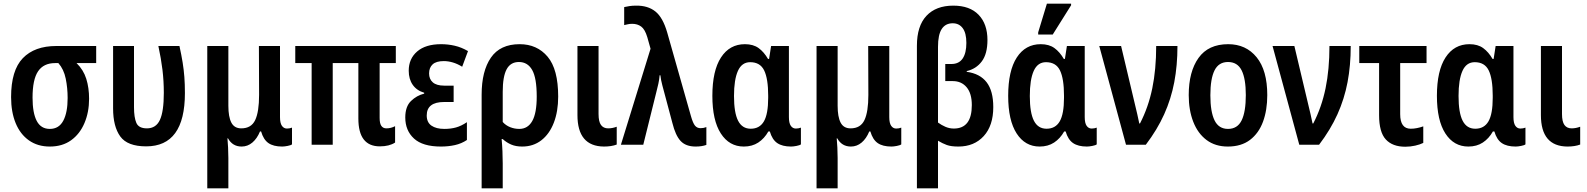

<svg xmlns="http://www.w3.org/2000/svg" viewBox="-20 -796 8731 1056"><path d="M254 10Q187 10 139 -24Q91 -58 66 -119Q41 -180 41 -262Q41 -409 105.5 -476Q170 -543 290 -543H509V-449H401Q439 -412 454.5 -362.5Q470 -313 470 -253Q470 -179 444.5 -119Q419 -59 371 -24.5Q323 10 254 10ZM254 -87Q304 -87 328 -132Q352 -177 352 -257Q352 -312 341.5 -363.5Q331 -415 301 -449H283Q220 -449 189.5 -404Q159 -359 159 -259Q159 -175 182 -131Q205 -87 254 -87Z M784 9Q681 9 641.5 -45.5Q602 -100 602 -200V-543H717V-206Q717 -150 730 -120Q743 -90 788 -90Q838 -90 859.5 -136.5Q881 -183 881 -285Q881 -351 873.5 -412.5Q866 -474 851 -543H967Q978 -493 984.5 -452.5Q991 -412 994 -372.5Q997 -333 997 -284Q997 9 784 9Z M1120 240V-543H1236V-214Q1236 -153 1252.5 -121.5Q1269 -90 1307 -90Q1362 -90 1383.5 -135.5Q1405 -181 1405 -274L1404 -543H1520V-152Q1520 -119 1530.5 -104Q1541 -89 1558 -89Q1573 -89 1586 -94V-2Q1580 3 1562 6.5Q1544 10 1532 10Q1484 10 1456.5 -9Q1429 -28 1416 -73H1410Q1394 -34 1368 -12Q1342 10 1309 10Q1259 10 1234 -35H1231Q1233 -13 1234.5 16Q1236 45 1236 73V240Z M2069 9Q1951 9 1951 -144V-449H1810V0H1694V-449H1604V-543H2157V-449H2068V-147Q2068 -117 2077.5 -103.5Q2087 -90 2105 -90Q2130 -90 2153 -102V-12Q2121 9 2069 9Z M2405 10Q2305 10 2257 -34Q2209 -78 2209 -150Q2209 -210 2240.5 -240.5Q2272 -271 2313 -281V-286Q2272 -298 2250 -329.5Q2228 -361 2228 -407Q2228 -473 2274.5 -513Q2321 -553 2406 -553Q2444 -553 2481 -544.5Q2518 -536 2554 -515L2522 -429Q2496 -445 2470.5 -452.5Q2445 -460 2421 -460Q2379 -460 2359.5 -442Q2340 -424 2340 -392Q2340 -361 2360.5 -343Q2381 -325 2423 -325H2475V-235H2423Q2327 -235 2327 -161Q2327 -123 2353 -105Q2379 -87 2424 -87Q2459 -87 2488 -95Q2517 -103 2548 -124V-26Q2518 -6 2482 2Q2446 10 2405 10Z M2629 240V-275Q2629 -405 2680 -479Q2731 -553 2838 -553Q2934 -553 2992 -484Q3050 -415 3050 -265Q3050 -183 3026 -121Q3002 -59 2957.5 -24.5Q2913 10 2852 10Q2817 10 2791.5 -1Q2766 -12 2745 -31H2739Q2742 1 2743.5 36Q2745 71 2745 102V240ZM2836 -87Q2883 -87 2907.5 -130.5Q2932 -174 2932 -265Q2932 -367 2907 -411Q2882 -455 2834 -455Q2788 -455 2766.5 -415Q2745 -375 2745 -291V-125Q2762 -106 2786 -96.5Q2810 -87 2836 -87Z M3302 10Q3156 9 3156 -163V-543H3272V-169Q3272 -127 3285.5 -108.5Q3299 -90 3325 -90Q3348 -90 3372 -99V-1Q3343 10 3302 10Z M3806 10Q3752 10 3723.5 -20.5Q3695 -51 3678 -120L3638 -270Q3631 -296 3623 -326Q3615 -356 3612 -382H3608Q3606 -358 3601 -335.5Q3596 -313 3590 -290L3518 0H3395L3558 -528L3540 -592Q3527 -635 3506.5 -650Q3486 -665 3457 -665Q3444 -665 3433 -662.5Q3422 -660 3413 -658V-757Q3426 -760 3442 -762.5Q3458 -765 3478 -765Q3543 -766 3584.5 -733Q3626 -700 3650 -616L3780 -158Q3791 -119 3802.5 -105Q3814 -91 3833 -91Q3850 -91 3865 -97V1Q3840 10 3806 10Z M4071 10Q3991 10 3944.5 -62Q3898 -134 3898 -269Q3898 -407 3945.5 -480Q3993 -553 4077 -553Q4123 -553 4152.5 -531.5Q4182 -510 4204 -472H4210L4221 -543H4319V-152Q4319 -119 4329.5 -104Q4340 -89 4357 -89Q4372 -89 4385 -94V-2Q4379 3 4361 6.5Q4343 10 4331 10Q4283 10 4255 -9Q4227 -28 4214 -73H4206Q4184 -34 4150.5 -12Q4117 10 4071 10ZM4109 -88Q4158 -88 4181.5 -128.5Q4205 -169 4205 -258V-270Q4205 -363 4183 -408.5Q4161 -454 4106 -454Q4060 -454 4038.5 -406Q4017 -358 4017 -268Q4017 -176 4039.5 -132Q4062 -88 4109 -88Z M4471 240V-543H4587V-214Q4587 -153 4603.5 -121.5Q4620 -90 4658 -90Q4713 -90 4734.5 -135.5Q4756 -181 4756 -274L4755 -543H4871V-152Q4871 -119 4881.5 -104Q4892 -89 4909 -89Q4924 -89 4937 -94V-2Q4931 3 4913 6.5Q4895 10 4883 10Q4835 10 4807.5 -9Q4780 -28 4767 -73H4761Q4745 -34 4719 -12Q4693 10 4660 10Q4610 10 4585 -35H4582Q4584 -13 4585.5 16Q4587 45 4587 73V240Z M5023 240V-544Q5023 -653 5075.5 -709Q5128 -765 5223 -765Q5314 -765 5362.5 -714.5Q5411 -664 5411 -576Q5411 -500 5380 -458.5Q5349 -417 5297 -405V-401Q5370 -391 5406.5 -343.5Q5443 -296 5443 -207Q5443 -105 5390.5 -47.5Q5338 10 5251 10Q5211 10 5187.5 1.5Q5164 -7 5139 -22V240ZM5226 -89Q5325 -89 5325 -218Q5325 -282 5296.5 -316Q5268 -350 5220 -350H5179V-444H5213Q5254 -444 5274.5 -474Q5295 -504 5295 -560Q5295 -614 5275 -641Q5255 -668 5220 -668Q5180 -668 5159.5 -636.5Q5139 -605 5139 -538V-122Q5158 -108 5180 -98.5Q5202 -89 5226 -89Z M5698 10Q5618 10 5571.5 -62Q5525 -134 5525 -269Q5525 -407 5572.5 -480Q5620 -553 5704 -553Q5750 -553 5779.5 -531.5Q5809 -510 5831 -472H5837L5848 -543H5946V-152Q5946 -119 5956.5 -104Q5967 -89 5984 -89Q5999 -89 6012 -94V-2Q6006 3 5988 6.5Q5970 10 5958 10Q5910 10 5882 -9Q5854 -28 5841 -73H5833Q5811 -34 5777.5 -12Q5744 10 5698 10ZM5736 -88Q5785 -88 5808.5 -128.5Q5832 -169 5832 -258V-270Q5832 -363 5810 -408.5Q5788 -454 5733 -454Q5687 -454 5665.5 -406Q5644 -358 5644 -268Q5644 -176 5666.5 -132Q5689 -88 5736 -88ZM5690 -606V-618L5738 -776H5871V-767L5770 -606Z M6173 0 6026 -543H6146L6221 -227Q6228 -198 6235 -168Q6242 -138 6246 -117H6250Q6296 -206 6317.5 -310Q6339 -414 6339 -543H6456Q6456 -436 6438.5 -344Q6421 -252 6383 -167.5Q6345 -83 6282 0Z M6950 -273Q6950 -190 6926.5 -126.5Q6903 -63 6855 -26.5Q6807 10 6733 10Q6664 10 6616 -26Q6568 -62 6543 -126Q6518 -190 6518 -273Q6518 -402 6572 -477.5Q6626 -553 6735 -553Q6833 -553 6891.5 -481Q6950 -409 6950 -273ZM6637 -272Q6637 -181 6660 -134Q6683 -87 6734 -87Q6786 -87 6809 -134Q6832 -181 6832 -273Q6832 -363 6809 -409Q6786 -455 6734 -455Q6683 -455 6660 -409Q6637 -363 6637 -272Z M7126 0 6979 -543H7099L7174 -227Q7181 -198 7188 -168Q7195 -138 7199 -117H7203Q7249 -206 7270.5 -310Q7292 -414 7292 -543H7409Q7409 -436 7391.5 -344Q7374 -252 7336 -167.5Q7298 -83 7235 0Z M7709 11Q7639 11 7602 -29Q7565 -69 7565 -163V-449H7456V-543H7826V-449H7681V-168Q7681 -88 7739 -88Q7756 -88 7773.5 -91.5Q7791 -95 7808 -101V-10Q7790 -1 7763.5 5Q7737 11 7709 11Z M8056 10Q7976 10 7929.5 -62Q7883 -134 7883 -269Q7883 -407 7930.5 -480Q7978 -553 8062 -553Q8108 -553 8137.5 -531.5Q8167 -510 8189 -472H8195L8206 -543H8304V-152Q8304 -119 8314.5 -104Q8325 -89 8342 -89Q8357 -89 8370 -94V-2Q8364 3 8346 6.5Q8328 10 8316 10Q8268 10 8240 -9Q8212 -28 8199 -73H8191Q8169 -34 8135.5 -12Q8102 10 8056 10ZM8094 -88Q8143 -88 8166.5 -128.5Q8190 -169 8190 -258V-270Q8190 -363 8168 -408.5Q8146 -454 8091 -454Q8045 -454 8023.5 -406Q8002 -358 8002 -268Q8002 -176 8024.5 -132Q8047 -88 8094 -88Z M8601 10Q8455 9 8455 -163V-543H8571V-169Q8571 -127 8584.5 -108.5Q8598 -90 8624 -90Q8647 -90 8671 -99V-1Q8642 10 8601 10Z"/></svg>

Font: Noto Sans Condensed SemiBold
Style: Regular
Weight: 600
Width: 3
Designer: Monotype Design Team
Foundry: Monotype Imaging Inc.
Version: Version 2.013; ttfautohint (v1.8.4.7-5d5b)